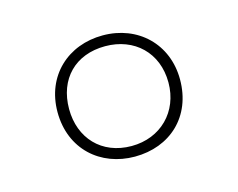

<svg xmlns="http://www.w3.org/2000/svg" viewBox="-54 -799 536 433"><g transform="rotate(-15 214.0 -582.5)"><path d="M214 -441C296 -441 357 -496 357 -583C357 -666 296 -724 214 -724C133 -724 71 -668 71 -583C71 -496 134 -441 214 -441ZM213 -466C143 -466 98 -515 98 -583C98 -653 143 -699 213 -699C281 -699 330 -653 330 -583C330 -515 281 -466 213 -466Z"/></g></svg>

Font: Noto Sans Meetei Mayek Thin
Style: Regular
Weight: 100
Designer: Monotype Design Team and Neelakash Kshetrimayum
Foundry: Monotype Imaging Inc.
Version: Version 2.002